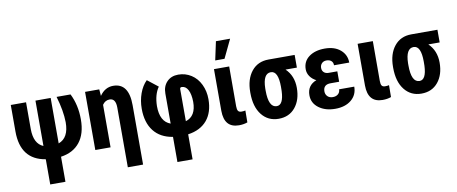

<svg xmlns="http://www.w3.org/2000/svg" viewBox="-81 -1128 4089 1718"><g transform="rotate(-10 1964.0 -268.5)"><path d="M31.2 -287.1V-528.3H169.9V-283.7Q170.9 -150.9 255.4 -116.2V-528.3H393.6V-115.2Q488.3 -149.4 488.3 -291Q486.8 -395.5 447.3 -528.3H574.2Q626.5 -423.8 626.5 -293Q626.5 -162.1 565.9 -85.9Q505.4 -9.8 393.6 5.9V233.4H255.4V4.4Q31.2 -31.7 31.2 -287.1Z M962.4 -538.1Q1104.5 -538.1 1104.5 -336.9V202.6H965.8V-343.8Q964.4 -423.3 910.2 -423.3Q869.6 -423.3 844.7 -386.2V0H706.1V-528.3H835L839.8 -468.3Q888.2 -538.1 962.4 -538.1Z M1564.5 -420.9Q1548.8 -420.9 1548.8 -404.3V-113.3Q1643.6 -142.1 1643.6 -272.9Q1642.6 -342.3 1621.8 -381.6Q1601.1 -420.9 1564.5 -420.9ZM1411.1 -389.6Q1411.1 -454.6 1450 -495.1Q1488.8 -535.6 1553.2 -535.6Q1617.7 -535.6 1670.7 -501.7Q1723.6 -467.8 1752.9 -406.7Q1782.2 -345.7 1782.2 -272.9Q1782.2 -153.3 1721.7 -81.5Q1661.1 -9.8 1548.8 5.9V233.4H1411.1V4.9Q1298.3 -12.7 1238.8 -89.1Q1179.2 -165.5 1179.2 -291Q1179.2 -364.3 1202.6 -429.4Q1226.1 -494.6 1268.1 -535.6L1364.3 -460Q1319.3 -396.5 1317.4 -291Q1317.4 -148.9 1411.1 -115.7Z M2089.8 -115.2 2088.9 -7.3Q2054.2 5.4 2011.7 5.4Q1878.4 5.4 1877.4 -148.9V-528.3H2015.6L2015.1 -166Q2015.1 -136.7 2023.9 -124Q2032.7 -111.3 2054.2 -111.3Q2075.7 -111.3 2089.8 -115.2ZM1938 -771.5H2066.9L1986.3 -603H1901.9Z M2373 -413.1Q2302.2 -413.1 2299.3 -279.3V-258.8Q2299.3 -104.5 2374 -104.5Q2434.6 -104.5 2439.9 -230.5L2440.4 -269Q2440.4 -413.1 2373 -413.1ZM2610.4 -413.1H2507.3Q2578.6 -344.7 2578.6 -235.4Q2578.6 -126 2522.9 -58.1Q2467.3 9.8 2371.6 9.8Q2275.9 9.8 2218.5 -62.7Q2161.1 -135.3 2161.1 -261.7V-269Q2161.1 -386.7 2218 -457.5Q2274.9 -528.3 2373 -528.3L2373.5 -527.8V-528.3H2610.4Z M2677.7 -149.4Q2677.7 -239.3 2762.2 -272Q2727.1 -289.6 2706.3 -319.1Q2685.5 -348.6 2685.5 -383.8Q2685.5 -455.6 2740.7 -496.6Q2795.9 -537.6 2884.8 -537.6Q2973.6 -537.6 3026.6 -492.2Q3079.6 -446.8 3079.6 -376H2941.4Q2941.4 -402.3 2925 -416.3Q2908.7 -430.2 2881.8 -430.2Q2855 -430.2 2839.1 -413.6Q2823.2 -397 2823.2 -372.1Q2823.2 -347.2 2839.1 -332.3Q2855 -317.4 2882.8 -317.4H2960.9V-222.7H2883.3Q2815.9 -222.7 2815.9 -160.2Q2815.9 -133.3 2833.7 -115.2Q2851.6 -97.2 2881.8 -97.2Q2912.1 -97.2 2930.4 -113.5Q2948.7 -129.9 2948.7 -156.2H3086.4Q3086.4 -80.6 3031.2 -35.4Q2976.1 9.8 2885.7 9.8Q2795.4 9.8 2736.6 -34.2Q2677.7 -78.1 2677.7 -149.4Z M3395 -115.2 3394 -7.3Q3359.4 5.4 3316.9 5.4Q3183.6 5.4 3182.6 -148.9V-528.3H3320.8L3320.3 -166Q3320.3 -136.2 3329.1 -123.8Q3337.9 -111.3 3359.4 -111.3Q3380.9 -111.3 3395 -115.2Z M3670.4 -413.1Q3599.6 -413.1 3596.7 -279.3V-258.8Q3596.7 -104.5 3671.4 -104.5Q3731.9 -104.5 3737.3 -230.5L3737.8 -269Q3737.8 -413.1 3670.4 -413.1ZM3907.7 -413.1H3804.7Q3876 -344.7 3876 -235.4Q3876 -126 3820.3 -58.1Q3764.6 9.8 3668.9 9.8Q3573.2 9.8 3515.9 -62.7Q3458.5 -135.3 3458.5 -261.7V-269Q3458.5 -386.7 3515.4 -457.5Q3572.3 -528.3 3670.4 -528.3L3670.9 -527.8V-528.3H3907.7Z"/></g></svg>

Font: RobotoCondensed-Bold
Style: Bold
Weight: 700
Designer: Google
Version: Version 2.001240; 2014